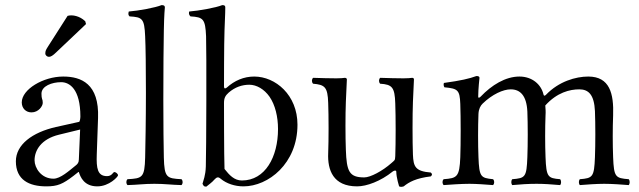

<svg xmlns="http://www.w3.org/2000/svg" viewBox="-20 -718 2496 750"><path d="M288 -46C294 -26 309 10 360 10C407 10 441 -28 441 -33C441 -40 431 -46 427 -46C421 -46 418 -30 398 -30C361 -30 356 -60 358 -115L363 -257C368 -391 297 -419 227 -419C149 -419 65 -369 65 -318C65 -295 81 -279 103 -279C131 -279 147 -304 147 -316C147 -323 146 -329 144 -333C143 -336 142 -342 142 -352C142 -382 183 -397 219 -397C251 -397 294 -371 294 -263C294 -256 292 -243 289 -242L199 -222C106 -201 42 -153 42 -88C42 -15 94 10 161 10C205 10 225 1 267 -31L286 -46ZM293 -212 288 -95C288 -83 283 -77 275 -71C250 -51 216 -20 189 -20C141 -20 115 -62 115 -92C115 -130 140 -175 211 -192ZM244 -656 168 -537C160 -524 157 -520 157 -509C157 -502 164 -496 171 -496C178 -496 186 -500 201 -515L316 -624L313 -635C290 -657 264 -658 258 -658C253 -658 247 -657 244 -656Z M547 -103C545 -24 536 -21 478 -18C472 -12 472 -1 478 5C518 4 542 0 583 0C624 0 648 4 689 5C695 -1 695 -12 689 -18C631 -21 622 -24 620 -103C619 -140 618 -233 618 -329C618 -440 619 -556 620 -599C621 -661 624 -689 624 -689C624 -696 620 -698 611 -698C587 -688 521 -676 483 -673C481 -665 480 -660 486 -654C536 -651 544 -646 547 -576C549 -538 550 -448 550 -355C550 -252 548 -145 547 -103Z M866 -376C860 -371 855 -371 855 -380C855 -380 855 -549 857 -599C860 -661 860 -689 860 -689C860 -696 857 -698 848 -698C824 -688 757 -676 719 -673C717 -665 718 -660 724 -654C774 -651 782 -644 785 -576C787 -526 786 -118 784 -68C783 -31 774 -13 771 0C776 8 775 11 786 11C792 6 810 -7 817 -16C827 -27 833 -28 843 -19C865 -1 897 10 931 10C1028 10 1142 -79 1142 -231C1142 -347 1056 -419 973 -419C932 -419 896 -403 866 -376ZM873 -356C898 -378 926 -387 954 -387C982 -387 1012 -370 1033 -340C1055 -308 1066 -262 1066 -214C1066 -105 1016 -13 925 -13C895 -13 876 -34 857 -58C855 -108 855 -316 855 -316C855 -336 861 -345 873 -356Z M1375 10C1412 10 1467 -10 1514 -48C1519 -52 1528 -54 1528 -47C1528 -25 1539 10 1539 10C1546 13 1550 12 1557 10C1578 -7 1605 -22 1663 -29C1669 -35 1669 -38 1663 -44C1602 -49 1595 -67 1593 -114C1591 -164 1591 -270 1593 -320C1594 -349 1597 -408 1597 -408C1597 -411 1595 -414 1590 -414C1585 -413 1570 -412 1556 -412C1525 -412 1500 -413 1465 -414C1459 -408 1459 -397 1465 -391C1512 -388 1522 -377 1524 -314C1526 -264 1526 -158 1524 -108C1523 -90 1522 -93 1509 -81C1474 -50 1427 -25 1403 -25C1344 -25 1334 -48 1331 -133C1329 -183 1329 -270 1331 -320C1332 -349 1335 -408 1335 -408C1335 -411 1332 -414 1327 -414C1322 -413 1308 -412 1294 -412C1263 -412 1238 -413 1203 -414C1197 -408 1197 -397 1203 -391C1249 -387 1260 -378 1262 -316C1264 -266 1264 -170 1262 -120C1259 -54 1281 10 1375 10Z M1865 -313C1903 -350 1946 -369 1975 -369C2011 -369 2037 -346 2040 -282C2042 -232 2042 -154 2040 -104C2037 -26 2032 -22 1981 -18C1976 -12 1976 -1 1981 5C2013 2 2045 0 2076 0C2106 0 2132 2 2168 5C2173 -1 2173 -12 2168 -18C2120 -22 2114 -26 2111 -104C2109 -154 2109 -218 2111 -268C2112 -281 2111 -295 2110 -306C2156 -357 2206 -369 2243 -369C2279 -369 2301 -348 2304 -284C2306 -234 2306 -154 2304 -104C2301 -26 2295 -22 2245 -18C2240 -12 2240 -1 2245 5C2270 3 2310 0 2340 0C2371 0 2411 3 2436 5C2441 -1 2441 -12 2436 -18C2384 -22 2378 -26 2375 -104C2373 -154 2373 -217 2375 -267C2378 -352 2362 -419 2278 -419C2229 -419 2163 -400 2113 -348C2110 -345 2105 -341 2103 -349C2094 -388 2059 -419 2009 -419C1954 -419 1900 -385 1858 -341C1855 -338 1848 -332 1848 -341C1848 -370 1853 -414 1853 -414C1853 -419 1849 -421 1841 -421C1814 -411 1780 -403 1714 -394C1712 -388 1713 -382 1716 -377C1768 -372 1776 -367 1778 -312C1780 -262 1780 -154 1778 -104C1775 -26 1765 -22 1713 -18C1707 -12 1707 -1 1713 5C1740 3 1783 0 1814 0C1841 0 1880 3 1906 5C1912 -1 1912 -12 1906 -18C1858 -23 1852 -26 1849 -104C1847 -154 1847 -223 1849 -273C1850 -293 1857 -305 1865 -313Z"/></svg>

Font: Libertinus Serif Display
Style: Regular
Weight: 400
Designer: Philipp H. Poll, Khaled Hosny
Foundry: Caleb Maclennan
Version: Version 7.050;RELEASE